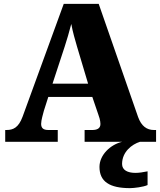

<svg xmlns="http://www.w3.org/2000/svg" viewBox="-20 -734 828 994"><path d="M7 0H279V-61H230C202 -61 193 -73 193 -93C193 -112 203 -144 207 -160L230 -232H458L489 -141C492 -133 500 -111 500 -92C500 -67 479 -61 458 -61H418V0H613C552 14 495 68 495 130C495 206 547 240 653 240C674 240 723 234 744 224V153C720 158 699 161 681 161C641 161 612 147 612 115C612 52 663 13 705 0H788V-61H777C740 -61 712 -81 695 -128L491 -714H310L97 -130C76 -73 48 -61 14 -61H7ZM252 -301 315 -493C326 -527 338 -567 349 -610C357 -566 369 -527 379 -492L436 -301Z"/></svg>

Font: Noto Serif Lao Black
Style: Regular
Weight: 900
Designer: Monotype Design Team
Foundry: Monotype Imaging Inc.
Version: Version 2.003